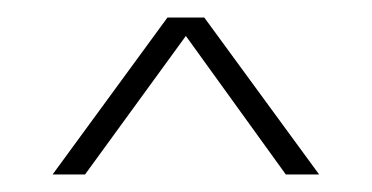

<svg xmlns="http://www.w3.org/2000/svg" viewBox="-20 -781 424 219"><path d="M171 -761H213L344 -582H306L192 -740L77 -582H40Z"/></svg>

Font: Viaoda Libre
Style: Regular
Weight: 400
Designer: Gydient
Version: Version 2.000